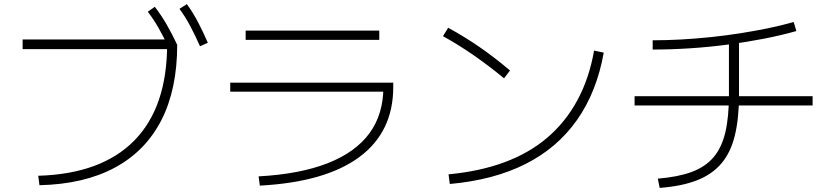

<svg xmlns="http://www.w3.org/2000/svg" viewBox="-20 -875 4040 934"><path d="M166 -20Q474 -29 633.5 -191.5Q793 -354 793 -660L817 -636H90V-683H822L842 -657Q842 -441 765 -290.5Q688 -140 538.5 -59.5Q389 21 172 26ZM803 -638Q777 -694 752.5 -737Q728 -780 699 -818L733 -842Q766 -799 791.5 -754.5Q817 -710 842 -657ZM953 -650Q928 -706 904.5 -750Q881 -794 853 -832L889 -855Q920 -812 944 -766Q968 -720 991 -667Z M1238 -17Q1439 -28 1574 -81Q1709 -134 1777 -226.5Q1845 -319 1845 -452L1868 -429H1100V-473H1893V-452Q1893 -233 1728 -111Q1563 11 1244 28ZM1175 -681V-726H1825V-681Z M2162 -27Q2313 -41 2433.5 -85.5Q2554 -130 2642.5 -205.5Q2731 -281 2788.5 -387Q2846 -493 2870 -629L2917 -619Q2883 -428 2787 -291.5Q2691 -155 2536 -77Q2381 1 2168 20ZM2432 -494Q2358 -555 2284.5 -606Q2211 -657 2135 -699L2160 -740Q2239 -697 2313 -646Q2387 -595 2461 -532Z M3180 -6Q3278 -14 3344.5 -38.5Q3411 -63 3451 -110Q3491 -157 3508.5 -231.5Q3526 -306 3526 -414V-688H3575V-414Q3575 -298 3554.5 -215Q3534 -132 3488.5 -79Q3443 -26 3369.5 2.5Q3296 31 3189 39ZM3067 -362V-407H3933V-362ZM3155 -679Q3223 -679 3294.5 -683Q3366 -687 3438 -694.5Q3510 -702 3580 -713Q3650 -724 3716 -737.5Q3782 -751 3841 -768L3854 -724Q3780 -703 3695 -686.5Q3610 -670 3519.5 -658Q3429 -646 3336.5 -640Q3244 -634 3155 -634Z"/></svg>

Font: M PLUS 2 Light
Style: Regular
Weight: 300
Designer: Coji Morishita
Foundry: UNDERFOREST DESIGN
Version: Version 1.001